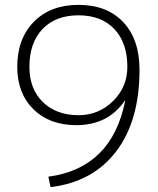

<svg xmlns="http://www.w3.org/2000/svg" viewBox="-20 -760 650 790"><path d="M179 -33Q440 -68 495 -345H493Q424 -245 294 -245Q184 -245 117.5 -310.5Q51 -376 51 -485Q51 -601 119.5 -670.5Q188 -740 303 -740Q420 -740 487 -669Q554 -598 554 -473Q554 -263 458 -137Q362 -11 188 10ZM101 -485Q101 -394 156.5 -340Q212 -286 303 -286Q386 -286 445 -344Q504 -402 504 -485Q504 -584 450.5 -640.5Q397 -697 303 -697Q209 -697 155 -640.5Q101 -584 101 -485Z"/></svg>

Font: Mplus 1p Light
Style: Regular
Weight: 300
Version: Version 1.061